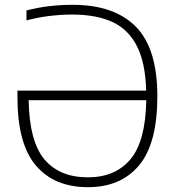

<svg xmlns="http://www.w3.org/2000/svg" viewBox="-20 -769 732 798"><path d="M634 -369Q634 -172.5 558 -81.8Q482 9 345.5 9Q206 9 129.2 -81Q52.5 -171 52.5 -365V-392.5H587.5Q584.5 -508.5 548.8 -578Q513 -647.5 446.5 -678Q380 -708.5 280 -708.5Q234 -708.5 184.5 -702.5Q135 -696.5 90 -684V-725.5Q179 -749 282 -749Q454.5 -749 544.2 -658.5Q634 -568 634 -369ZM588 -352.5H99Q102 -181 164.8 -106.5Q227.5 -32 345.5 -32Q459 -32 522 -106.8Q585 -181.5 588 -352.5Z"/></svg>

Font: Encode Sans ExtraLight
Style: Regular
Weight: 275
Designer: Multiple Designers
Foundry: Impallari Type
Version: Version 2.000